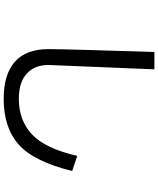

<svg xmlns="http://www.w3.org/2000/svg" viewBox="72 -889 856 1040"><g transform="rotate(90 500.0 -369.0)"><path d="M906.2 -332Q855.5 -125 763.7 -43Q671.9 39.1 515.6 39.1Q382.8 39.1 314.5 -21.5Q246.1 -82 246.1 -203.1Q246.1 -300.8 261.7 -777.3H355.5L332 -203.1Q332 -128.9 378.9 -85.9Q425.8 -43 515.6 -43Q632.8 -43 709 -115.2Q785.2 -187.5 824.2 -359.4Z"/></g></svg>

Font: WenQuanYi Micro Hei
Style: Regular
Weight: 400
Foundry: Ascender Corporation
Version: Version 0.2.0-beta